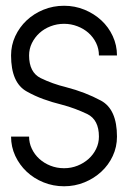

<svg xmlns="http://www.w3.org/2000/svg" viewBox="-20 -650 446 670"><path d="M325.2 -456.5Q325.2 -480 315.4 -500Q305.7 -520 289.1 -534.9Q272.5 -549.8 250.2 -558.3Q228 -566.9 203.6 -566.9Q178.7 -566.9 156.5 -558.3Q134.3 -549.8 117.7 -534.7Q101.1 -519.5 91.3 -499.5Q81.5 -479.5 81.5 -456.5Q81.5 -397.5 122.1 -377.4Q163.1 -357.4 210.9 -345.7Q277.3 -328.6 332.5 -298.8Q388.2 -268.6 388.2 -173.3Q388.2 -137.2 373.5 -105.7Q358.9 -74.2 333.5 -50.8Q308.1 -27.3 274.7 -13.7Q241.2 0 203.6 0Q165.5 0 131.8 -13.7Q98.1 -27.3 73 -51Q47.9 -74.7 33.2 -106.2Q18.6 -137.7 18.6 -173.3H81.5Q81.5 -150.9 91.1 -130.9Q100.6 -110.8 117.2 -95.7Q133.8 -80.6 156 -71.8Q178.2 -63 203.6 -63Q228.5 -63 250.5 -71.8Q272.5 -80.6 289.1 -95.5Q305.7 -110.4 315.4 -130.4Q325.2 -150.4 325.2 -173.3Q325.2 -231.9 284.7 -252Q264.2 -261.7 242.2 -270Q220.2 -278.3 195.8 -284.7Q162.1 -293 131.8 -304Q101.6 -314.9 73.7 -330.6Q18.6 -360.8 18.6 -456.5Q18.6 -492.2 33.2 -523.7Q47.9 -555.2 73 -578.9Q98.1 -602.5 131.8 -616.2Q165.5 -629.9 203.6 -629.9Q241.2 -629.9 274.7 -616.2Q308.1 -602.5 333.5 -579.1Q358.9 -555.7 373.5 -523.9Q388.2 -492.2 388.2 -456.5Z"/></svg>

Font: Fibel Sued LRS
Style: Regular
Weight: 400
Designer: Peter Wiegel
Foundry: Peter Wiegel
Version: Version 000.000